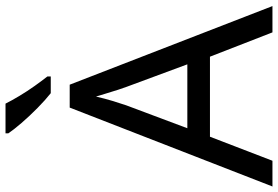

<svg xmlns="http://www.w3.org/2000/svg" viewBox="-172 -812 984 679"><g transform="rotate(-90 319.5 -472.0)"><path d="M545 0 459 -221H176L91 0H0L279 -717H360L638 0ZM352 -517Q349 -525 342 -546Q335 -567 328.5 -589.5Q322 -612 318 -624Q311 -593 302 -563.5Q293 -534 287 -517L206 -301H432ZM293 -944Q304 -922 320.5 -894.5Q337 -867 355.5 -841Q374 -815 389 -796V-784H330Q307 -802 278 -830.5Q249 -859 224.5 -887.5Q200 -916 188 -934V-944Z"/></g></svg>

Font: Noto Sans Deseret
Style: Regular
Weight: 400
Designer: Monotype Design Team
Foundry: Monotype Imaging Inc.
Version: Version 2.001; ttfautohint (v1.8.4.7-5d5b)